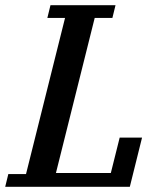

<svg xmlns="http://www.w3.org/2000/svg" viewBox="-46 -718 616 738"><path d="M-14 -49H54L204 -649H136L148 -698H398L386 -649H318L169 -53H380L414 -189H500L453 0H-26Z"/></svg>

Font: IBM Plex Serif Medm
Style: Italic
Weight: 500
Italic angle: -14°
Designer: Mike Abbink, Paul van der Laan, Pieter van Rosmalen
Foundry: Bold Monday
Version: Version 3.001